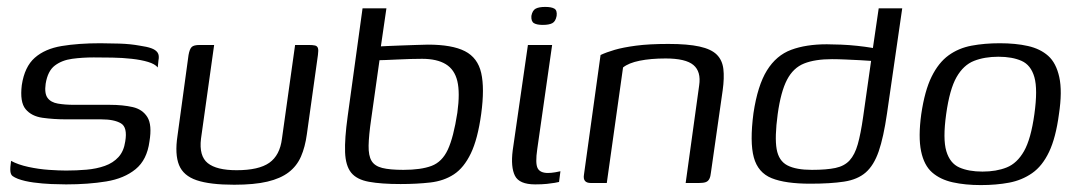

<svg xmlns="http://www.w3.org/2000/svg" viewBox="-20 -529 3125 555"><path d="M171 4Q154 4 128.5 3Q103 2 77 -1.5Q51 -5 32 -12Q22 -16 16.5 -20Q11 -24 10 -34Q9 -44 12 -64Q32 -53 62 -46.5Q92 -40 121.5 -38Q151 -36 171 -36Q201 -36 230 -38.5Q259 -41 283 -49.5Q307 -58 322.5 -75Q338 -92 342 -120Q349 -161 329.5 -172.5Q310 -184 273 -184H172Q135 -184 103 -188.5Q71 -193 54 -213.5Q37 -234 43 -283Q51 -336 80.5 -362Q110 -388 158.5 -396Q207 -404 270 -404Q293 -404 325 -403Q357 -402 384 -397Q405 -394 417.5 -389.5Q430 -385 435.5 -377Q441 -369 438 -354L436 -334Q428 -344 408 -350Q388 -356 361 -359Q334 -362 305 -362.5Q276 -363 251 -363Q218 -363 188.5 -359Q159 -355 138.5 -339.5Q118 -324 112 -287Q108 -259 117.5 -246Q127 -233 147.5 -229.5Q168 -226 194 -226H297Q335 -226 363.5 -219.5Q392 -213 406 -190.5Q420 -168 412 -120Q405 -67 372 -40Q339 -13 287 -4.5Q235 4 171 4Z M599 -399 561 -128Q555 -78 580.5 -57.5Q606 -37 664 -37Q728 -37 758.5 -58.5Q789 -80 795 -128L833 -399Q834 -399 839.5 -399Q845 -399 851.5 -399Q858 -399 864 -399Q870 -399 872 -399Q884 -399 890.5 -397.5Q897 -396 899 -390Q901 -384 899 -370L867 -141Q862 -104 850 -76.5Q838 -49 814.5 -31Q791 -13 753 -4Q715 5 657 5Q587 5 548.5 -8Q510 -21 497.5 -52Q485 -83 493 -136L525 -370Q528 -387 534 -393Q540 -399 557 -399Q568 -399 578 -399Q588 -399 599 -399Z M1138 3Q1082 3 1046.5 -3.5Q1011 -10 995 -30Q979 -50 977.5 -89Q976 -128 985 -193L1028 -505H1097L1081 -395Q1085 -395 1101 -396Q1117 -397 1138.5 -397.5Q1160 -398 1181.5 -399Q1203 -400 1217 -400Q1287 -400 1324 -381Q1361 -362 1371 -318Q1381 -274 1371 -200Q1361 -127 1341 -85.5Q1321 -44 1292 -25Q1263 -6 1224 -1.5Q1185 3 1138 3ZM1146 -38Q1197 -38 1227.5 -49.5Q1258 -61 1274.5 -96.5Q1291 -132 1302 -203Q1310 -261 1302 -294.5Q1294 -328 1268.5 -343.5Q1243 -359 1200 -359Q1187 -359 1167.5 -358.5Q1148 -358 1128.5 -357Q1109 -356 1094.5 -355.5Q1080 -355 1077 -355L1053 -185Q1046 -137 1045.5 -108Q1045 -79 1054 -64Q1063 -49 1085 -43.5Q1107 -38 1146 -38Z M1527 4Q1481 4 1468.5 -21Q1456 -46 1462 -94L1506 -399H1576L1533 -98Q1527 -57 1534 -43Q1541 -29 1564 -29Q1573 -29 1585 -31Q1597 -33 1600 -34L1596 -3Q1592 -2 1583.5 -0.5Q1575 1 1561 2.5Q1547 4 1527 4ZM1549 -457Q1532 -457 1523.5 -462Q1515 -467 1516 -483Q1519 -499 1528.5 -504Q1538 -509 1556 -509Q1574 -509 1582.5 -504Q1591 -499 1589 -483Q1586 -467 1576.5 -462Q1567 -457 1549 -457Z M1688 0Q1664 0 1668 -24L1716 -370Q1733 -378 1757 -385Q1781 -392 1818.5 -397Q1856 -402 1912 -402Q1968 -402 2002 -394.5Q2036 -387 2052 -371Q2068 -355 2071 -329.5Q2074 -304 2069 -268L2035 -30Q2034 -19 2030.5 -12Q2027 -5 2020 -2.5Q2013 0 2000 0H1962L2001 -282Q2007 -322 1984.5 -341Q1962 -360 1904 -360Q1861 -360 1829 -353.5Q1797 -347 1781 -334L1734 0Z M2322 2Q2250 2 2210.5 -14Q2171 -30 2159 -74Q2147 -118 2158 -202Q2170 -282 2197 -325.5Q2224 -369 2267 -385Q2310 -401 2370 -401Q2387 -401 2411 -400Q2435 -399 2458 -396.5Q2481 -394 2499 -391Q2517 -388 2523 -385L2501 -375L2520 -505H2588L2544 -201Q2534 -132 2520 -91.5Q2506 -51 2482.5 -30.5Q2459 -10 2420 -4Q2381 2 2322 2ZM2327 -38Q2369 -38 2395 -43.5Q2421 -49 2436 -65.5Q2451 -82 2459.5 -112Q2468 -142 2475 -191L2498 -353Q2487 -354 2466.5 -355Q2446 -356 2424 -357Q2402 -358 2385 -358Q2336 -358 2304.5 -345.5Q2273 -333 2255 -298.5Q2237 -264 2228 -199Q2219 -132 2225 -98Q2231 -64 2256 -51Q2281 -38 2327 -38Z M2815 6Q2770 6 2734 -2Q2698 -10 2674.5 -30.5Q2651 -51 2642.5 -92Q2634 -133 2643 -199Q2653 -267 2673 -307.5Q2693 -348 2722 -369Q2751 -390 2788.5 -397Q2826 -404 2870 -404Q2916 -404 2951.5 -396Q2987 -388 3010 -367.5Q3033 -347 3042 -306Q3051 -265 3041 -199Q3032 -131 3012.5 -90Q2993 -49 2963.5 -28.5Q2934 -8 2897 -1Q2860 6 2815 6ZM2820 -33Q2860 -33 2890 -45Q2920 -57 2940 -92Q2960 -127 2970 -199Q2980 -271 2970 -306Q2960 -341 2933 -353Q2906 -365 2866 -365Q2826 -365 2795.5 -353Q2765 -341 2745 -306Q2725 -271 2715 -199Q2705 -127 2715.5 -92Q2726 -57 2753 -45Q2780 -33 2820 -33Z"/></svg>

Font: Genos
Style: Italic
Weight: 400
Italic angle: -8°
Version: Version 1.010